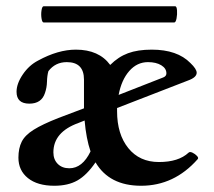

<svg xmlns="http://www.w3.org/2000/svg" viewBox="-20 -584 686 615"><path d="M154 11Q100 11 69.5 -13.5Q39 -38 39 -79Q39 -109 49.5 -130Q60 -151 88 -168.5Q116 -186 167 -206L249 -237Q249 -248 249 -260V-329Q249 -385 194 -385Q157 -385 135 -356Q131 -342 130.5 -322.5Q130 -303 124 -286Q113 -252 74 -252Q33 -252 33 -290Q33 -316 53 -345.5Q73 -375 102 -390Q166 -425 223 -425Q297 -425 333 -376Q359 -402 390 -413.5Q421 -425 466 -425Q548 -425 590 -382Q610 -363 610 -351Q610 -336 582 -326L355 -238Q355 -234 355 -228Q355 -154 391 -109.5Q427 -65 489 -65Q552 -65 584 -95Q588 -99 596.5 -95Q605 -91 611 -84.5Q617 -78 613 -74Q538 11 432 11Q330 11 286 -64Q258 -23 228 -6Q198 11 154 11ZM454 -385Q419 -385 394 -356.5Q369 -328 360 -280L503 -336Q513 -340 513 -349Q513 -365 496.5 -375Q480 -385 454 -385ZM151 -96Q151 -73 165 -59Q179 -45 202 -45Q244 -45 270 -99Q256 -140 251 -198L231 -190Q151 -161 151 -96ZM120 -512Q115 -512 113 -525Q111 -538 113 -551Q115 -564 120 -564H541Q546 -564 547 -551Q548 -538 545.5 -525Q543 -512 538 -512Z"/></svg>

Font: Junicode SmExp
Style: Bold
Weight: 700
Width: 6
Designer: Peter S. Baker
Version: Version 2.205; ttfautohint (v1.8.4)